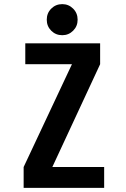

<svg xmlns="http://www.w3.org/2000/svg" viewBox="-20 -910 610 930"><path d="M281.5 -739.5Q250 -739.5 228.2 -761.2Q206.5 -783 206.5 -814.5Q206.5 -846.5 228.2 -868.2Q250 -890 281.5 -890Q312.5 -890 334.2 -868.2Q356 -846.5 356 -814.5Q356 -783 334.2 -761.2Q312.5 -739.5 281.5 -739.5ZM233.5 -101H484.5V0H94.5V-101L328.5 -599H102.5V-700H465V-599Z"/></svg>

Font: League Mono Narrow SemiBold
Style: Regular
Weight: 600
Width: 3
Designer: Tyler Finck
Foundry: The League of Moveable Type / Tyler Finck
Version: Version 2.210